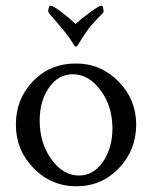

<svg xmlns="http://www.w3.org/2000/svg" viewBox="-20 -651 538 678"><path d="M247.1 -566.4Q269.5 -586.9 299.8 -608.9Q330.1 -630.9 337.9 -630.9Q345.7 -630.9 345.7 -608.4Q345.7 -607.4 337.9 -599.6Q330.1 -591.8 316.4 -577.1Q302.7 -562.5 292 -548.8Q280.3 -533.2 256.8 -495.1Q252 -486.3 248 -486.3Q244.1 -486.3 239.3 -495.1Q226.6 -516.6 203.1 -545.9Q190.4 -561.5 171.9 -582.5Q153.3 -603.5 150.4 -608.4Q150.4 -630.9 159.2 -630.9Q167 -630.9 196.3 -608.9Q225.6 -586.9 247.1 -566.4ZM237.3 -388.7Q185.5 -388.7 152.8 -341.3Q120.1 -293.9 120.1 -225.6Q120.1 -145.5 161.6 -88.4Q203.1 -31.2 258.8 -31.2Q310.5 -31.2 343.8 -80.1Q377 -128.9 377 -197.3Q377 -276.4 335 -332.5Q293 -388.7 237.3 -388.7ZM248 -426.8Q335.9 -426.8 398.4 -363.3Q460.9 -299.8 460.9 -210.9Q460.9 -121.1 399.9 -57.1Q338.9 6.8 250 6.8Q161.1 6.8 98.6 -57.1Q36.1 -121.1 36.1 -210.9Q36.1 -301.8 96.7 -364.3Q157.2 -426.8 248 -426.8Z"/></svg>

Font: Crimson Text
Style: Regular
Weight: 400
Version: Version 0.13